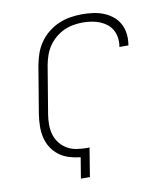

<svg xmlns="http://www.w3.org/2000/svg" viewBox="-83 -813 766 882"><g transform="rotate(-10 300.0 -371.5)"><path d="M223 0 239 -97Q211 -100 185.5 -108Q160 -116 139.5 -131.5Q119 -147 105 -169Q91 -191 85 -216.5Q79 -242 79.5 -269.5Q80 -297 84 -324L121 -546Q126 -573 135 -599.5Q144 -626 160.5 -650Q177 -674 200 -692.5Q223 -711 249.5 -722.5Q276 -734 304 -738.5Q332 -743 359 -743Q385 -743 410.5 -739.5Q436 -736 458.5 -727Q481 -718 500 -703Q519 -688 530.5 -667Q542 -646 545.5 -621Q549 -596 545 -570L544 -565H502L503 -569Q506 -589 503 -609Q500 -629 490.5 -645.5Q481 -662 466 -673.5Q451 -685 433 -692Q415 -699 395 -702Q375 -705 355 -705Q333 -705 310.5 -701Q288 -697 266.5 -687Q245 -677 226.5 -661Q208 -645 195 -625.5Q182 -606 174.5 -584Q167 -562 163 -540L126 -318Q122 -294 122 -269.5Q122 -245 128.5 -223Q135 -201 149 -183Q163 -165 182.5 -153.5Q202 -142 225.5 -138Q249 -134 274 -134Q277 -134 280.5 -134Q284 -134 287 -135L265 0Z"/></g></svg>

Font: Iosevka Extralight Extended
Style: Italic
Weight: 200
Width: 7
Italic angle: -9°
Monospace: yes
Designer: Belleve Invis
Foundry: Belleve Invis
Version: Version 32.5.0; ttfautohint (v1.8.4)